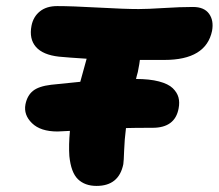

<svg xmlns="http://www.w3.org/2000/svg" viewBox="-20 -650 722 634"><path d="M169.9 -215.8Q113.8 -215.8 85.7 -243.2Q57.6 -270.5 64 -305.2Q69.8 -334.5 88.9 -349.9Q107.9 -365.2 148.9 -370.1Q175.8 -373 245.1 -379.9Q249 -395 266.1 -456.1Q204.6 -460 174.8 -462.9Q121.6 -468.8 98.6 -495.1Q75.7 -521.5 84 -564.9Q89.8 -594.7 111.6 -612.3Q133.3 -629.9 168.9 -629.9Q216.3 -629.9 304.4 -625Q392.6 -620.1 438 -620.1Q466.3 -620.1 520.8 -623.5Q575.2 -627 617.2 -627Q654.3 -627 670.4 -604.5Q686.5 -582 680.2 -547.9Q660.2 -452.1 522.9 -452.1H441.9Q441.4 -444.3 435.1 -412.1Q433.6 -407.7 431.6 -399.4Q429.7 -391.1 429.2 -389.2Q474.1 -389.2 504.9 -381.1Q535.6 -373 550.3 -358.9Q564.9 -344.7 569.3 -328.4Q573.7 -312 569.8 -292Q558.1 -228 483.9 -228Q421.9 -228 396 -227.1Q391.1 -188.5 389.9 -152.8Q388.7 -117.2 387.2 -107.9Q372.6 -36.1 298.8 -36.1Q260.3 -36.1 237.3 -58.3Q214.4 -80.6 209 -134.8Q206.5 -170.9 210.9 -217.8Q178.7 -215.8 169.9 -215.8Z"/></svg>

Font: Shantell Sans Irregular
Style: Italic
Weight: 800
Italic angle: -11.31°
Designer: Stephen Nixon, Anya Danilova, Shantell Martin
Foundry: Arrow Type
Version: Version 1.006;[9816181b4]